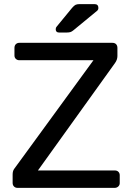

<svg xmlns="http://www.w3.org/2000/svg" viewBox="-20 -907 638 927"><path d="M41 -23.9V-64Q41 -81.1 48.1 -91.1Q55.2 -101.1 56.2 -102.1L431.2 -616.2H73.2Q63.5 -616.2 56.6 -622.6Q49.8 -628.9 49.8 -639.2V-675.8Q49.8 -687 56.4 -693.6Q63 -700.2 73.2 -700.2H522.9Q534.2 -700.2 540.5 -693.6Q546.9 -687 546.9 -675.8V-636.2Q546.9 -618.2 534.2 -601.1L163.1 -84H534.2Q545.4 -84 551.8 -77.4Q558.1 -70.8 558.1 -61V-22.9Q558.1 -13.2 551 -6.6Q543.9 0 534.2 0H64Q54.2 0 47.6 -6.6Q41 -13.2 41 -23.9ZM249 -766.1Q249 -773.9 253.9 -778.8L328.1 -869.1Q337.9 -880.4 345 -883.8Q352.1 -887.2 365.2 -887.2H436Q455.1 -887.2 455.1 -868.2Q455.1 -861.3 450.2 -856L335 -761.2Q327.1 -754.4 320.1 -752.2Q313 -750 302.2 -750H265.1Q249 -750 249 -766.1Z"/></svg>

Font: Rubik AZ
Style: Regular
Weight: 400
Designer: Hubert and Fischer
Foundry: Hubert & Fischer
Version: Version 2.000